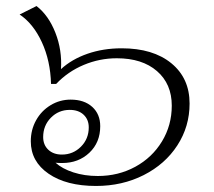

<svg xmlns="http://www.w3.org/2000/svg" viewBox="-20 -606 710 636"><path d="M82 -138Q82 -176 99.5 -207.5Q117 -239 147.5 -257.5Q178 -276 214 -276Q259 -276 285.5 -252Q312 -228 312 -188Q312 -134 276 -100Q240 -66 186 -66Q171 -66 164 -67Q186 -47 223 -35Q260 -23 304 -23Q372 -23 428 -53.5Q484 -84 516.5 -137.5Q549 -191 549 -256Q549 -328 500 -370.5Q451 -413 367 -413Q310 -413 257.5 -391Q205 -369 166 -328H149Q147 -405 118.5 -466.5Q90 -528 45 -558L101 -586Q141 -555 163.5 -497.5Q186 -440 182 -377Q218 -410 270 -428Q322 -446 383 -446Q487 -446 547.5 -396.5Q608 -347 608 -263Q608 -187 567.5 -124.5Q527 -62 456 -26Q385 10 298 10Q200 10 141 -30.5Q82 -71 82 -138ZM274 -184Q274 -210 257 -226Q240 -242 211 -242Q174 -242 148.5 -216Q123 -190 123 -152Q123 -126 140 -110Q157 -94 185 -94Q222 -94 248 -120Q274 -146 274 -184Z"/></svg>

Font: Fahkwang ExtraLight
Style: Italic
Weight: 275
Italic angle: -10°
Designer: Suppakit Chalermlarp | Katatrad Co.,Ltd.
Foundry: Cadson Demak Co.,Ltd.
Version: Version 1.000; ttfautohint (v1.6)